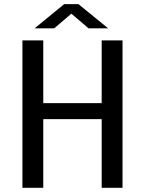

<svg xmlns="http://www.w3.org/2000/svg" viewBox="-20 -892 690 912"><path d="M86.5 0V-700H185.5V-402H463V-700H562V0H463V-326H185.5V0ZM144.5 -757.5 285 -872.5H352.5L493.5 -757.5H400.5L319 -827L237.5 -757.5Z"/></svg>

Font: Trispace Thin
Style: Regular
Weight: 400
Version: Version 1.210